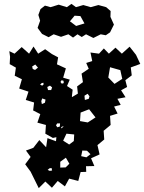

<svg xmlns="http://www.w3.org/2000/svg" viewBox="-20 -957 744 991"><path d="M138 -71 110 -109 138 -147 114 -180 152 -194 183 -234 218 -197 225 -244 269 -228 271 -249 253 -245 214 -267 217 -312 173 -324 188 -368 151 -387 156 -428 113 -441 127 -484 79 -500 93 -548 56 -566 62 -608 30 -626 32 -664 28 -693 55 -680 92 -714 130 -680 153 -717 177 -680 213 -703 248 -678 280 -661 274 -625 320 -604 306 -556 340 -546 326 -513 355 -494 351 -459 352 -456 382 -474 378 -511 408 -533 401 -577 438 -602 425 -632 456 -642 447 -686 491 -680 516 -707 542 -680 576 -711 609 -680 649 -716 682 -674 704 -627 655 -609 660 -568 627 -543 636 -508 605 -491 628 -455 586 -447 603 -416 569 -407 587 -371 548 -359 551 -312 515 -282 518 -237 483 -208 494 -160 450 -140 467 -100 424 -99 425 -70 396 -69 384 -23 337 -35 315 5 278 -23 248 12 214 -20 180 14ZM162 -624 146 -614 149 -601 161 -596 176 -608ZM601 -595 548 -610 539 -557 571 -524 611 -550ZM308 -540 298 -543 292 -534 299 -525 309 -528ZM204 -530 195 -528 187 -520 198 -515 205 -521ZM249 -506 238 -515 224 -508 228 -492H244ZM442 -460 432 -473 416 -463 418 -441 438 -447ZM215 -443 198 -449 193 -435 196 -420 212 -427ZM440 -393 396 -376 393 -332 433 -325 473 -351ZM290 -320H275L269 -310L276 -300L289 -304ZM296 -301 297 -294 307 -303V-306ZM363 -263 323 -267 306 -231 337 -211 361 -229ZM429 -179 405 -180 399 -151 426 -145 447 -161ZM338 -112 320 -143 291 -122V-92L319 -93ZM246 -90 235 -88 226 -80 237 -75 249 -77ZM197 -782 174 -813 187 -850 178 -880 189 -910 212 -928 241 -920 283 -933 325 -920 349 -937 372 -920 410 -931 448 -920 488 -931 528 -920 551 -900 550 -870 568 -830 548 -790 526 -775 500 -780 462 -761 424 -780 402 -766 380 -780 357 -763 333 -780 295 -767 257 -780 231 -765ZM395 -874 365 -876 341 -847 373 -823 416 -836Z"/></svg>

Font: Rubik Gemstones
Style: Regular
Weight: 400
Designer: Hubert and Fischer, NaN
Foundry: Hubert and Fischer, NaN
Version: Version 2.200